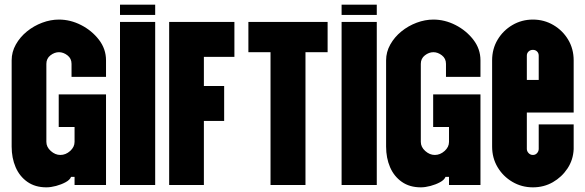

<svg xmlns="http://www.w3.org/2000/svg" viewBox="-20 -794 2512 824"><path d="M179 10Q131 10 97.5 -13.5Q64 -37 47 -76.5Q30 -116 30 -165V-535Q30 -571 48 -603Q66 -635 95.5 -659Q125 -683 161 -696.5Q197 -710 233 -710Q282 -710 328 -686.5Q374 -663 404.5 -623.5Q435 -584 435 -535V-464H287V-520Q287 -543 269.5 -556.5Q252 -570 233 -570Q214 -570 196.5 -556.5Q179 -543 179 -520V-185Q179 -163 198 -146Q217 -129 239 -129Q262 -129 281 -146Q300 -163 300 -185V-249H232V-389H435V0H300V-35H285Q280 -22 261.5 -12Q243 -2 220.5 4Q198 10 179 10Z M495 -730V-774H646V-730ZM495 0V-700H646V0Z M706 0V-700H986V-550H855V-425H942V-275H855V0Z M1141 0V-570H1046V-700H1386V-570H1291V0Z M1446 -730V-774H1597V-730ZM1446 0V-700H1597V0Z M1786 10Q1738 10 1704.5 -13.5Q1671 -37 1654 -76.5Q1637 -116 1637 -165V-535Q1637 -571 1655 -603Q1673 -635 1702.5 -659Q1732 -683 1768 -696.5Q1804 -710 1840 -710Q1889 -710 1935 -686.5Q1981 -663 2011.5 -623.5Q2042 -584 2042 -535V-464H1894V-520Q1894 -543 1876.5 -556.5Q1859 -570 1840 -570Q1821 -570 1803.5 -556.5Q1786 -543 1786 -520V-185Q1786 -163 1805 -146Q1824 -129 1846 -129Q1869 -129 1888 -146Q1907 -163 1907 -185V-249H1839V-389H2042V0H1907V-35H1892Q1887 -22 1868.5 -12Q1850 -2 1827.5 4Q1805 10 1786 10Z M2267 10Q2219 10 2179 -13.5Q2139 -37 2115.5 -76.5Q2092 -116 2092 -165V-535Q2092 -584 2115.5 -623.5Q2139 -663 2179 -686.5Q2219 -710 2267 -710Q2315 -710 2355 -686.5Q2395 -663 2418.5 -623.5Q2442 -584 2442 -535V-311H2241V-155Q2241 -145 2248.5 -137Q2256 -129 2267 -129Q2278 -129 2285 -137Q2292 -145 2292 -155V-260H2442V-154Q2440 -108 2415.5 -71Q2391 -34 2352.5 -12Q2314 10 2267 10ZM2241 -451H2292V-555Q2292 -566 2285 -573Q2278 -580 2267 -580Q2256 -580 2248.5 -573Q2241 -566 2241 -555Z"/></svg>

Font: Vina Sans
Style: Regular
Weight: 400
Designer: Andree Nguyen
Foundry: Nguyen Type Foundry
Version: Version 1.002; ttfautohint (v1.8.4.7-5d5b);gftools[0.9.28]